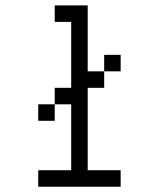

<svg xmlns="http://www.w3.org/2000/svg" viewBox="-20 -708 540 728"><path d="M312.5 -437.5H375V-375H312.5V-62.5H437.5V0H125V-62.5H250V-312.5H187.5V-375H250V-625H187.5V-687.5H312.5ZM125 -312.5H187.5V-250H125ZM375 -500H437.5V-437.5H375Z"/></svg>

Font: ChillBitmapSE 16px
Style: Regular
Weight: 400
Designer: Designed by Warren2060
Foundry: ChillType
Version: Version 1.000